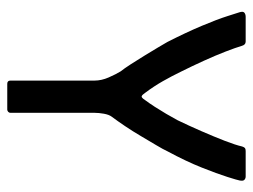

<svg xmlns="http://www.w3.org/2000/svg" viewBox="-106 -608 713 542"><g transform="rotate(90 251.0 -336.5)"><path d="M309 -295Q303 -287 300.5 -272.5Q298 -258 298 -247V-9Q298 -5 295 -2.5Q292 0 289 0H216Q207 0 207 -9V-246Q207 -266 198 -286.5Q189 -307 181 -320Q173 -330 161 -348.5Q149 -367 136.5 -387.5Q124 -408 113.5 -425.5Q103 -443 98 -452Q71 -505 52.5 -549Q34 -593 25 -621.5Q16 -650 14 -656Q11 -666 15.5 -669.5Q20 -673 27 -673H97Q106 -673 109 -662Q114 -645 125 -616.5Q136 -588 151 -555Q166 -522 181 -492Q194 -465 208.5 -439.5Q223 -414 241 -390Q247 -381 251 -379.5Q255 -378 262 -389Q271 -401 281 -416.5Q291 -432 301 -449Q311 -466 319 -481Q334 -512 349.5 -547.5Q365 -583 377 -614Q389 -645 393 -663Q395 -669 397.5 -671Q400 -673 406 -673H478Q483 -673 487 -669.5Q491 -666 489 -656Q488 -650 479 -621.5Q470 -593 452.5 -549Q435 -505 407 -453Q401 -440 389 -420Q377 -400 363.5 -377Q350 -354 335.5 -332.5Q321 -311 309 -295Z"/></g></svg>

Font: Glory Medium
Style: Regular
Weight: 500
Designer: Robert Leuschke
Foundry: Robert Leuschke
Version: Version 1.011